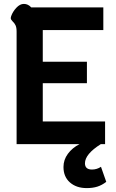

<svg xmlns="http://www.w3.org/2000/svg" viewBox="-20 -738 593 983"><path d="M524 193Q502 210 478.5 217.5Q455 225 424 225Q371 225 338 196Q305 167 305 117Q305 80 327.5 49.5Q350 19 387 0H65V-576Q65 -597 59.5 -608.5Q54 -620 45 -628Q41 -632 38 -636.5Q35 -641 35 -646Q35 -649 37 -655Q45 -678 63.5 -698Q82 -718 102 -718Q124 -718 140 -700H509V-584H199V-422H425V-312H199V-116H518V0H496Q415 51 415 98Q415 130 451 130Q476 130 497 116Z"/></svg>

Font: Niramit
Style: Bold
Weight: 700
Designer: Katatrad Aksorn Co.,Ltd.
Foundry: Cadson Demak Co.,Ltd.
Version: Version 1.001; ttfautohint (v1.6)